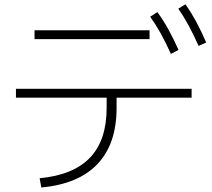

<svg xmlns="http://www.w3.org/2000/svg" viewBox="-20 -838 978 887"><path d="M472.7 -339.8V-386.7H53.7V-427.7H865.2V-386.7H518.6V-339.8Q518.6 -173.8 430.9 -80.8Q343.3 12.2 170.9 28.3L163.1 -14.6Q319.3 -29.3 396 -109.9Q472.7 -190.4 472.7 -339.8ZM139.6 -698.2H670.9V-657.2H139.6ZM673.8 -760.7 707 -782.2Q735.4 -743.2 758.5 -701.2Q781.7 -659.2 804.7 -607.4L769.5 -588.9Q745.1 -643.1 722.4 -683.8Q699.7 -724.6 673.8 -760.7ZM803.7 -797.9 836.9 -818.4Q864.3 -778.8 887 -736.6Q909.7 -694.3 932.6 -641.6L897.5 -626Q872.6 -681.2 850.6 -721.7Q828.6 -762.2 803.7 -797.9Z"/></svg>

Font: Pretendard JP ExtraLight
Style: Regular
Weight: 200
Designer: Base glyphs from Inter by Rasmus Andersson; Hangeul glyphs from Noto Sans CJK(Source Han Sans) by Jang Soo-young and Kan
Foundry: Kil Hyung-jin
Version: Version 1.309